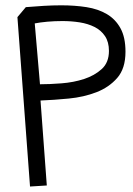

<svg xmlns="http://www.w3.org/2000/svg" viewBox="-20 -637 497 715"><path d="M109.4 -549.8 128.9 -323.2Q165 -323.2 209.5 -326.7Q253.9 -330.1 293 -342.8Q332 -355.5 358.9 -379.9Q385.7 -404.3 385.7 -447.3Q385.7 -480.5 371.1 -502.4Q356.4 -524.4 332 -536.6Q307.6 -548.8 276.9 -553.7Q246.1 -558.6 212.9 -558.6Q183.6 -558.6 156.2 -556.2Q128.9 -553.7 109.4 -549.8ZM130.9 -262.7 154.3 53.7 91.8 57.6 44.9 -573.2 76.2 -610.4Q109.4 -613.3 142.6 -615.2Q175.8 -617.2 208 -617.2Q258.8 -617.2 302.2 -610.4Q345.7 -603.5 377.9 -584.5Q410.2 -565.4 428.7 -531.7Q447.3 -498 447.3 -444.3Q447.3 -381.8 416.5 -346.7Q385.7 -311.5 338.9 -293.5Q292 -275.4 236.3 -270Q180.7 -264.6 130.9 -262.7Z"/></svg>

Font: Poor Story
Style: Regular
Weight: 400
Designer: YoonDesign Inc.
Foundry: YoonDesign Inc.
Version: Version 3.00